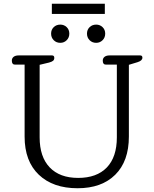

<svg xmlns="http://www.w3.org/2000/svg" viewBox="-20 -990 821 1022"><path d="M256 -970H538V-916H256ZM252 -811Q252 -832 266 -845.5Q280 -859 301 -859Q321 -859 335 -845.5Q349 -832 349 -811Q349 -790 335 -776Q321 -762 301 -762Q280 -762 266 -776Q252 -790 252 -811ZM443 -811Q443 -832 457 -845.5Q471 -859 492 -859Q512 -859 526 -845.5Q540 -832 540 -811Q540 -790 526 -776Q512 -762 492 -762Q471 -762 457 -776Q443 -790 443 -811ZM111 -263V-646H60Q43 -646 43 -667Q43 -680 52.5 -687.5Q62 -695 79 -695H257Q269 -695 269 -682Q269 -672 262.5 -666.5Q256 -661 241 -657L191 -645V-259Q191 -155 244.5 -99Q298 -43 396 -43Q495 -43 548.5 -98.5Q602 -154 602 -259V-646H544Q527 -646 527 -667Q527 -680 536.5 -687.5Q546 -695 563 -695H726Q738 -695 738 -683Q738 -667 712 -659L666 -645V-263Q666 -132 593.5 -60Q521 12 393 12Q262 12 186.5 -60Q111 -132 111 -263Z"/></svg>

Font: Maitree
Style: Regular
Weight: 400
Designer: CadsonDemak Team
Foundry: CadsonDemak
Version: Version 1.000